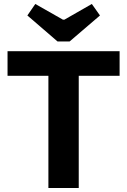

<svg xmlns="http://www.w3.org/2000/svg" viewBox="-20 -948 641 968"><path d="M270 -739 118 -870 158 -928 297 -849H305L443 -928L484 -870L331 -739ZM583 -566H377V0H224V-566H18V-690H583Z"/></svg>

Font: Exo 2.0
Style: Bold
Weight: 700
Designer: Natanael Gama
Version: Version 1.001;PS 001.001;hotconv 1.0.70;makeotf.lib2.5.58329